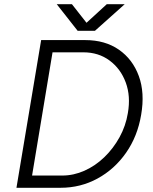

<svg xmlns="http://www.w3.org/2000/svg" viewBox="-20 -890 723 910"><path d="M58 0 175 -700H384Q478 -700 543.5 -654.5Q609 -609 638 -529.5Q667 -450 649 -346Q632 -244 577.5 -166Q523 -88 442.5 -44Q362 0 267 0ZM132 -58H275Q329 -58 380.5 -81Q432 -104 474.5 -145Q517 -186 546.5 -239.5Q576 -293 586 -354Q600 -434 576 -499Q552 -564 499.5 -603Q447 -642 375 -642H229ZM348 -744 249 -870H321L390 -782L486 -870H571L430 -744Z"/></svg>

Font: Figtree Light
Style: Italic
Weight: 300
Italic angle: -9.5°
Foundry: Erik Kennedy
Version: Version 2.001; ttfautohint (v1.8.4.7-5d5b);gftools[0.9.27]